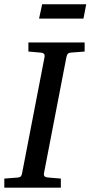

<svg xmlns="http://www.w3.org/2000/svg" viewBox="-35 -867 418 887"><path d="M292 -624Q282.2 -623 278.3 -618.4Q274.4 -613.8 272 -604L168 -65.9Q166.5 -58.6 170.4 -53.2Q174.3 -47.9 188 -46.9L246.1 -42V0H-15.1V-42L47.9 -46.9Q57.1 -47.9 61.3 -52.5Q65.4 -57.1 66.9 -65.9L170.9 -604Q172.4 -612.3 168.5 -617.7Q164.6 -623 151.9 -624L96.2 -628.9V-670.9H356V-628.9ZM350.6 -781.2H145.5L159.7 -847.2H363.3Z"/></svg>

Font: Charis SIL Afr
Style: Italic
Weight: 400
Italic angle: -11°
Foundry: SIL International
Version: Version 5.000